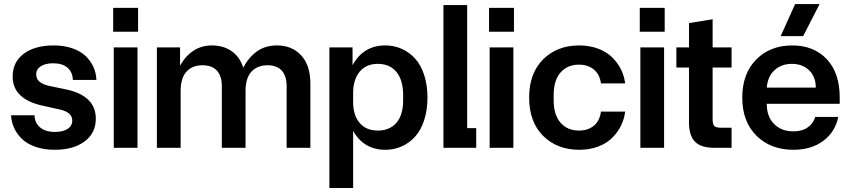

<svg xmlns="http://www.w3.org/2000/svg" viewBox="-20 -736 4229 956"><path d="M190.9 -210Q43 -243.2 43 -355Q43 -426.8 98.1 -468.3Q153.3 -509.8 247.1 -509.8Q299.8 -509.8 341.3 -495.1Q382.8 -480.5 407.7 -455.8Q432.6 -431.2 445.8 -401.1Q459 -371.1 460 -337.9H342.8Q341.8 -375.5 316.9 -398.2Q292 -420.9 245.1 -420.9Q206.1 -420.9 183.1 -406.2Q160.2 -391.6 160.2 -365.2Q160.2 -323.7 221.2 -309.1L308.1 -291Q457 -259.8 457 -145Q457 -72.8 401.1 -31.5Q345.2 9.8 252 9.8Q198.7 9.8 156.7 -4.9Q114.7 -19.5 89.4 -44.2Q64 -68.8 50.3 -98.9Q36.6 -128.9 35.2 -162.1H151.9Q152.8 -124.5 179.4 -101.8Q206.1 -79.1 253.9 -79.1Q293.9 -79.1 316.9 -94.2Q339.8 -109.4 339.8 -136.2Q339.8 -176.8 277.8 -190.9Z M546.4 0V-500H664.6V0ZM543.5 -578.1H667.5V-696.8H543.5Z M761.2 0V-500H876.5V-409.2Q934.1 -509.8 1035.6 -509.8Q1091.8 -509.8 1132.8 -481.7Q1173.8 -453.6 1191.4 -398.9Q1216.8 -449.2 1258.5 -479.5Q1300.3 -509.8 1359.4 -509.8Q1433.6 -509.8 1479.5 -460.4Q1525.4 -411.1 1525.4 -318.8V0H1407.2V-307.1Q1407.2 -357.9 1382.8 -384.5Q1358.4 -411.1 1312.5 -411.1Q1261.7 -411.1 1232.2 -379.4Q1202.6 -347.7 1202.6 -282.2V0H1084.5V-307.1Q1084.5 -357.9 1059.8 -384.5Q1035.2 -411.1 988.3 -411.1Q938 -411.1 908.7 -379.4Q879.4 -347.7 879.4 -282.2V0Z M1620.1 200.2V-500H1735.4V-411.1Q1789.1 -509.8 1898.4 -509.8Q1942.4 -509.8 1980.2 -492.9Q2018.1 -476.1 2046.9 -444.3Q2075.7 -412.6 2092 -362.5Q2108.4 -312.5 2108.4 -250Q2108.4 -187.5 2092 -137.5Q2075.7 -87.4 2046.9 -55.7Q2018.1 -23.9 1980.2 -7.1Q1942.4 9.8 1898.4 9.8Q1791.5 9.8 1738.3 -84V200.2ZM1738.3 -227.1Q1738.3 -162.1 1770.8 -124Q1803.2 -85.9 1861.3 -85.9Q1920.4 -85.9 1953.9 -124.8Q1987.3 -163.6 1987.3 -236.8V-262.2Q1987.3 -337.4 1953.9 -377.7Q1920.4 -418 1861.3 -418Q1803.2 -418 1770.8 -378.9Q1738.3 -339.8 1738.3 -272Z M2188 0V-710.9H2306.2V-98.1H2351.1V0Z M2418 0V-500H2536.1V0ZM2415 -578.1H2539.1V-696.8H2415Z M2863.8 9.8Q2753.9 9.8 2684.3 -59.6Q2614.7 -128.9 2614.7 -250Q2614.7 -371.1 2684.3 -440.4Q2753.9 -509.8 2863.8 -509.8Q2915.5 -509.8 2958.3 -493.7Q3001 -477.5 3028.3 -450.4Q3055.7 -423.3 3072 -390.4Q3088.4 -357.4 3092.8 -320.8H2972.2Q2966.3 -365.2 2937.3 -389.6Q2908.2 -414.1 2862.8 -414.1Q2805.2 -414.1 2771 -375Q2736.8 -335.9 2736.8 -263.2V-236.8Q2736.8 -164.1 2771 -125Q2805.2 -85.9 2862.8 -85.9Q2908.2 -85.9 2937.3 -110.4Q2966.3 -134.8 2972.2 -180.2H3092.8Q3088.4 -143.6 3072 -110.4Q3055.7 -77.1 3028.3 -49.8Q3001 -22.5 2958.5 -6.3Q2916 9.8 2863.8 9.8Z M3168.5 0V-500H3286.6V0ZM3165.5 -578.1H3289.6V-696.8H3165.5Z M3537.6 0Q3469.7 0 3440.2 -30.8Q3410.6 -61.5 3410.6 -126V-399.9H3347.7V-500H3410.6V-621.1L3528.3 -640.1V-500H3622.6V-399.9H3528.3V-142.1Q3528.3 -116.7 3536.9 -108.4Q3545.4 -100.1 3570.3 -100.1H3622.6V0Z M3930.2 9.8Q3816.9 9.8 3746.3 -60.5Q3675.8 -130.9 3675.8 -250Q3675.8 -369.1 3745.1 -439.5Q3814.5 -509.8 3924.8 -509.8Q4032.2 -509.8 4096.7 -441.4Q4161.1 -373 4161.1 -250V-219.2H3797.9V-217.8Q3797.9 -156.2 3834 -119.1Q3870.1 -82 3930.2 -82Q3974.6 -82 4002.4 -102.1Q4030.3 -122.1 4039.1 -153.8H4153.8Q4139.2 -79.6 4079.6 -34.9Q4020 9.8 3930.2 9.8ZM3797.9 -299.8H4042Q4042 -353 4009.3 -385.5Q3976.6 -418 3922.9 -418Q3870.6 -418 3836.4 -386.5Q3802.2 -355 3797.9 -299.8ZM3867.2 -556.2 3939 -715.8H4061L3979 -556.2Z"/></svg>

Font: TASA Orbiter Display SemiBold
Style: Regular
Weight: 600
Designer: Weizhong Zhang
Version: Version 1.000;Glyphs 3.1.2 (3151)